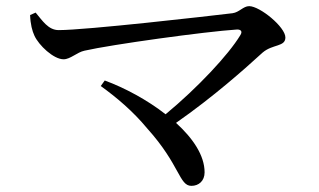

<svg xmlns="http://www.w3.org/2000/svg" viewBox="-20 -644 1040 625"><path d="M78 -595C79 -565 85 -543 92 -528C106 -497 154 -451 187 -451C209 -451 231 -474 255 -479C343 -499 646 -541 752 -548C765 -548 770 -541 762 -529C724 -466 623 -358 519 -272C459 -319 386 -358 321 -382L308 -364C359 -327 412 -283 460 -225C566 -107 563 -39 603 -39C627 -39 646 -55 646 -83C646 -138 608 -194 553 -244C675 -329 777 -420 835 -473C868 -501 909 -491 909 -522C909 -556 826 -624 791 -624C772 -624 759 -604 737 -601C654 -591 260 -546 171 -546C137 -546 118 -577 96 -603Z"/></svg>

Font: Noto Serif CJK JP Medium
Style: Regular
Weight: 500
Designer: Ryoko NISHIZUKA 西塚涼子 (kana & ideographs); Frank Grießhammer (Latin, Greek & Cyrillic); Wenlong ZHANG 张文龙 (bopomofo); San
Foundry: Adobe Systems Incorporated
Version: Version 1.000;PS 1;hotconv 16.6.53;makeotf.lib2.5.65590